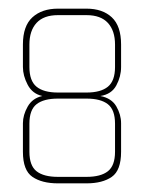

<svg xmlns="http://www.w3.org/2000/svg" viewBox="-20 -424 337 444"><path d="M180 0H114Q77 0 55 -15Q33 -30 33 -73V-139Q33 -158 44 -177.5Q55 -197 78 -202Q55 -207 44 -228Q33 -249 33 -269V-321Q33 -364 55 -384Q77 -404 114 -404H180Q217 -404 238.5 -384Q260 -364 260 -321V-269Q260 -247 249 -226.5Q238 -206 212 -202Q238 -197 249 -178Q260 -159 260 -139V-73Q260 -30 238.5 -15Q217 0 180 0ZM246 -321Q246 -353 229.5 -371Q213 -389 180 -389H114Q81 -389 64.5 -371Q48 -353 48 -321V-269Q48 -237 64.5 -223.5Q81 -210 114 -210H180Q213 -210 229.5 -223.5Q246 -237 246 -269ZM246 -138Q246 -170 229.5 -183Q213 -196 180 -196H114Q81 -196 64.5 -183Q48 -170 48 -138V-73Q48 -41 64.5 -28Q81 -15 114 -15H180Q213 -15 229.5 -28Q246 -41 246 -73Z"/></svg>

Font: Chathura Thin
Style: Regular
Weight: 250
Designer: Appaji Ambarisha Darbha
Foundry: Aditya Fonts
Version: Version 1.001 2016